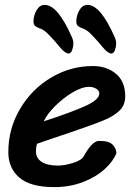

<svg xmlns="http://www.w3.org/2000/svg" viewBox="-20 -744 554 785"><path d="M260 -525 256 -526Q246 -529 235.5 -539.5Q225 -550 210 -569Q186 -596 172 -609.5Q158 -623 140 -629Q129 -633 123 -638.5Q117 -644 117 -657Q117 -680 129.5 -702Q142 -724 163 -724Q216 -724 274 -592Q280 -579 280 -566Q280 -554 275 -539.5Q270 -525 260 -525ZM435 -525 431 -526Q421 -529 410.5 -539.5Q400 -550 385 -569Q361 -596 347 -609.5Q333 -623 315 -629Q304 -633 298 -638.5Q292 -644 292 -657Q292 -680 304.5 -702Q317 -724 338 -724Q391 -724 449 -592Q455 -579 455 -566Q455 -554 450 -539.5Q445 -525 435 -525ZM14 -122Q14 -217 61.5 -298Q109 -379 188.5 -426.5Q268 -474 360 -474Q416 -474 454 -442.5Q492 -411 492 -350Q492 -315 469.5 -292.5Q447 -270 405 -252.5Q363 -235 269 -203Q184 -175 131 -156Q127 -141 127 -125Q127 -97 150.5 -82Q174 -67 217 -67Q244 -67 279 -78Q314 -89 323 -106Q357 -168 385 -168Q426 -168 440.5 -152.5Q455 -137 456 -118Q444 -86 409 -53.5Q374 -21 320 0Q266 21 202 21Q104 21 59 -18Q14 -57 14 -122ZM386 -362Q386 -374 373 -381.5Q360 -389 345 -389Q315 -389 276.5 -366Q238 -343 205 -310Q172 -277 159 -248Q258 -280 322 -307.5Q386 -335 386 -362Z"/></svg>

Font: Sriracha
Style: Regular
Weight: 400
Designer: Suppakit Chalermlarp
Version: Version 1.002g